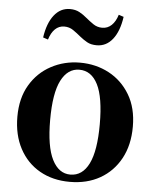

<svg xmlns="http://www.w3.org/2000/svg" viewBox="-56 -857 743 921"><g transform="rotate(5 315.0 -396.0)"><path d="M314 17Q232 17 169.5 -18.5Q107 -54 72 -119.5Q37 -185 37 -273Q37 -362 74.5 -425.5Q112 -489 175.5 -523Q239 -557 314 -557Q391 -557 454 -523.5Q517 -490 555 -426.5Q593 -363 593 -273Q593 -184 557.5 -119Q522 -54 459.5 -18.5Q397 17 314 17ZM314 -18Q372 -18 403 -80.5Q434 -143 434 -271Q434 -400 403 -461.5Q372 -523 314 -523Q258 -523 226.5 -461.5Q195 -400 195 -271Q195 -143 226.5 -80.5Q258 -18 314 -18ZM127 -662Q137 -731 167.5 -770Q198 -809 244 -809Q270 -809 289.5 -798.5Q309 -788 325 -774Q343 -759 362 -746Q381 -733 405 -733Q431 -733 450 -751Q469 -769 479 -802L503 -794Q493 -724 462.5 -685.5Q432 -647 386 -647Q358 -647 339.5 -657.5Q321 -668 305 -681Q286 -697 267 -710Q248 -723 224 -723Q198 -723 179.5 -705Q161 -687 151 -654Z"/></g></svg>

Font: Noto Serif TC ExtraBold
Style: Regular
Weight: 800
Designer: Ryoko NISHIZUKA 西塚涼子 (kana & ideographs); Frank Grießhammer (Latin, Greek & Cyrillic); Wenlong ZHANG 张文龙 (bopomofo); San
Foundry: Adobe
Version: Version 2.002-H1;hotconv 1.1.0;makeotfexe 2.6.0